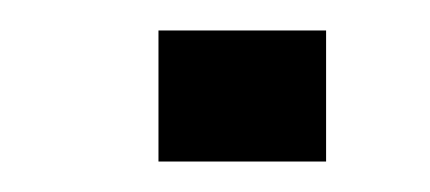

<svg xmlns="http://www.w3.org/2000/svg" viewBox="-20 -106 282 126"><path d="M84 0V-86H194V0Z"/></svg>

Font: Gen
Style: Regular
Weight: 400
Version: Version 1.000;PS 001.001;hotconv 1.0.56